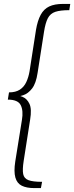

<svg xmlns="http://www.w3.org/2000/svg" viewBox="-20 -863 379 981"><path d="M155 98Q116 98 91.5 86Q67 74 58.5 44Q50 14 58 -38L92 -250Q100 -297 86 -325.5Q72 -354 20 -354L26 -391Q60 -391 81.5 -405Q103 -419 114.5 -444Q126 -469 131 -499L164 -711Q172 -758 188 -787.5Q204 -817 231.5 -830Q259 -843 302 -843H339L334 -811Q288 -811 262.5 -802.5Q237 -794 224.5 -770Q212 -746 205 -701L172 -490Q164 -437 144 -411Q124 -385 98.5 -376.5Q73 -368 45 -368L44 -378Q71 -378 94.5 -368.5Q118 -359 130.5 -332.5Q143 -306 134 -252L101 -41Q94 4 98.5 26.5Q103 49 125.5 57.5Q148 66 195 66L189 98Z"/></svg>

Font: Bitter Thin Light
Style: Italic
Weight: 300
Italic angle: -9°
Version: Version 2.002